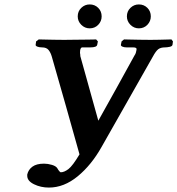

<svg xmlns="http://www.w3.org/2000/svg" viewBox="-20 -825 801 867"><path d="M331 -751Q331 -774 347 -789.5Q363 -805 385 -805Q408 -805 423.5 -789.5Q439 -774 439 -751Q439 -729 423.5 -713Q408 -697 385 -697Q363 -697 347 -713Q331 -729 331 -751ZM553 -751Q553 -774 569 -789.5Q585 -805 607 -805Q630 -805 645.5 -789.5Q661 -774 661 -751Q661 -729 645.5 -713Q630 -697 607 -697Q585 -697 569 -713Q553 -729 553 -751ZM254 -47Q270 -47 289 -61.5Q308 -76 339 -128Q308 -238 277 -348.5Q246 -459 214 -569Q209 -587 199.5 -599Q190 -611 170 -611Q157 -611 148.5 -614.5Q140 -618 141 -623L143 -638L155 -647Q155 -647 175.5 -646.5Q196 -646 223 -645.5Q250 -645 270 -645Q289 -645 313.5 -645.5Q338 -646 361 -646Q384 -646 399 -646.5Q414 -647 414 -647L422 -638L419 -623Q417 -611 388 -611H351Q345 -611 342 -599Q340 -586 343 -574H342Q358 -517 370.5 -472Q383 -427 395.5 -382Q408 -337 424 -280Q465 -353 506 -427Q547 -501 587 -574Q592 -581 593.5 -587Q595 -593 596 -598Q598 -606 594 -608.5Q590 -611 581 -611H552Q540 -611 532.5 -614.5Q525 -618 526 -623L529 -638L540 -647Q540 -647 561 -646.5Q582 -646 610.5 -645.5Q639 -645 660 -645Q676 -645 698 -645.5Q720 -646 737 -646.5Q754 -647 754 -647L761 -638L759 -623Q758 -616 746 -613.5Q734 -611 725 -611Q706 -611 695 -603Q684 -595 670 -569L439 -162Q393 -80 331 -29Q269 22 201 22Q164 22 133.5 7Q103 -8 103 -31V-37Q108 -59 126.5 -72.5Q145 -86 179 -86Q196 -86 214.5 -80.5Q233 -75 239 -65Q242 -59 247 -53Q252 -47 254 -47Z"/></svg>

Font: Libertinus Serif SemiBold
Style: Italic
Weight: 600
Italic angle: -11.5°
Designer: Philipp H. Poll, Khaled Hosny
Foundry: Caleb Maclennan
Version: Version 7.051;RELEASE